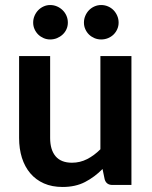

<svg xmlns="http://www.w3.org/2000/svg" viewBox="-20 -736 604 764"><path d="M503 -513V0H427.5Q403 0 396.5 -22.5L388 -63.5Q356.5 -31.5 318.5 -11.8Q280.5 8 229 8Q187 8 154.8 -6.2Q122.5 -20.5 100.5 -46.5Q78.5 -72.5 67.2 -108.2Q56 -144 56 -187V-513H179.5V-187Q179.5 -140 201.2 -114.2Q223 -88.5 266.5 -88.5Q298.5 -88.5 326.5 -102.8Q354.5 -117 379.5 -142V-513ZM250 -646Q250 -632 244.5 -619.8Q239 -607.5 229.2 -598.5Q219.5 -589.5 206.8 -584.2Q194 -579 179.5 -579Q166 -579 153.8 -584.2Q141.5 -589.5 132.2 -598.5Q123 -607.5 117.5 -619.8Q112 -632 112 -646Q112 -660.5 117.5 -673.2Q123 -686 132.2 -695.5Q141.5 -705 153.8 -710.5Q166 -716 179.5 -716Q194 -716 206.8 -710.5Q219.5 -705 229.2 -695.5Q239 -686 244.5 -673.2Q250 -660.5 250 -646ZM452 -646Q452 -632 446.5 -619.8Q441 -607.5 431.8 -598.5Q422.5 -589.5 409.8 -584.2Q397 -579 382.5 -579Q368.5 -579 356 -584.2Q343.5 -589.5 334.2 -598.5Q325 -607.5 319.5 -619.8Q314 -632 314 -646Q314 -660.5 319.5 -673.2Q325 -686 334.2 -695.5Q343.5 -705 356 -710.5Q368.5 -716 382.5 -716Q397 -716 409.8 -710.5Q422.5 -705 431.8 -695.5Q441 -686 446.5 -673.2Q452 -660.5 452 -646Z"/></svg>

Font: Lato 2
Style: Bold
Weight: 700
Designer: Lukasz Dziedzic with Adam Twardoch and Botio Nikoltchev
Foundry: tyPoland Lukasz Dziedzic
Version: Version 2.015; 2015-08-06; http://www.latofonts.com/